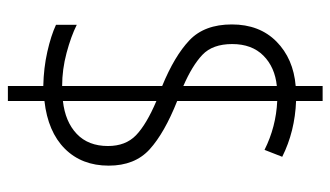

<svg xmlns="http://www.w3.org/2000/svg" viewBox="-200 -600 858 499"><g transform="rotate(90 229.5 -351.0)"><path d="M204 -34Q157 -35 115 -44.5Q73 -54 45 -67V-121Q75 -106 118 -94.5Q161 -83 204 -83V-343Q126 -375 85 -414Q44 -453 44 -524Q44 -596 88.5 -640Q133 -684 204 -690V-760H243V-691Q322 -688 388 -655L370 -609Q310 -639 243 -642V-382Q326 -349 368.5 -310.5Q411 -272 411 -204Q411 -134 367 -90Q323 -46 243 -37V58H204ZM204 -641Q155 -636 125 -606Q95 -576 95 -525Q95 -474 123 -447.5Q151 -421 204 -398ZM243 -85Q297 -91 328.5 -121Q360 -151 360 -202Q360 -248 332 -275Q304 -302 243 -328Z"/></g></svg>

Font: Noto Sans Gurmukhi UI Condensed Light
Style: Regular
Weight: 300
Width: 3
Designer: Jelle Bosma - Monotype Design Team
Foundry: Monotype Imaging Inc.
Version: Version 2.004; ttfautohint (v1.8.4.7-5d5b)